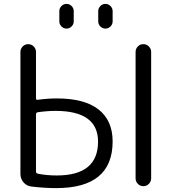

<svg xmlns="http://www.w3.org/2000/svg" viewBox="-20 -957 882 987"><path d="M559 -900V-847Q559 -832 548 -821Q537 -810 522 -810Q507 -810 496 -821Q485 -832 485 -847V-900Q485 -915 496 -926Q507 -937 522 -937Q537 -937 548 -926Q559 -915 559 -900ZM285 -900Q285 -915 296 -926Q307 -937 322 -937Q337 -937 348 -926Q359 -915 359 -900V-847Q359 -832 348 -821Q337 -810 322 -810Q307 -810 296 -821Q285 -832 285 -847ZM677 -40V-690Q677 -706 688.5 -718Q700 -730 717 -730Q734 -730 745.5 -718Q757 -706 757 -690V-40Q757 -24 745.5 -12Q734 0 717 0Q700 0 688.5 -12Q677 -24 677 -40ZM165 -370V-75Q165 -66 175 -64Q220 -55 272 -55Q484 -55 484 -229Q484 -387 265 -387Q223 -387 174 -380Q165 -378 165 -370ZM142 2Q117 -1 101 -19.5Q85 -38 85 -63V-690Q85 -706 96.5 -718Q108 -730 125 -730Q142 -730 153.5 -718Q165 -706 165 -690V-452Q165 -442 174 -444Q225 -451 272 -451Q415 -451 487 -394Q559 -337 559 -230Q559 10 269 10Q208 10 142 2Z"/></svg>

Font: Rounded Mplus 1c
Style: Regular
Weight: 400
Version: Version 1.059.20150529